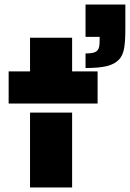

<svg xmlns="http://www.w3.org/2000/svg" viewBox="-20 -824 571 844"><path d="M18 -510H112V-658H297V-510H409V-369H18ZM112 -329H297V0H112ZM356 -589Q377 -589 389 -592Q401 -595 408 -602Q414 -609 416 -619Q418 -629 418 -649V-662H356V-804H531V-697Q531 -642 525.5 -611Q520 -580 503 -562Q484 -542 450 -533.5Q416 -525 356 -525Z"/></svg>

Font: Saira Stencil
Style: Regular
Weight: 400
Designer: Hector Gatti with collaboration of the Omnibus-Type team
Foundry: Omnibus-Type
Version: Version 1.003